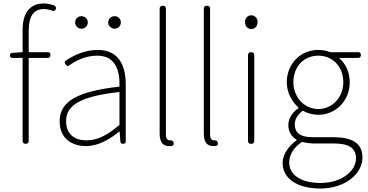

<svg xmlns="http://www.w3.org/2000/svg" viewBox="-20 -827 2116 1104"><path d="M110 -247V-17C110 -6 117 0 128 0C139 0 145 -6 145 -17V-494H207H254C265 -494 270 -500 270 -511C270 -522 265 -527 254 -527H145V-650C145 -729 171 -775 231 -775C246 -775 262 -772 278 -766C289 -762 297 -764 301 -775C304 -785 300 -792 291 -796C271 -803 250 -807 232 -807C156 -807 110 -758 110 -655V-527L50 -523C41 -522 37 -517 37 -508C37 -499 42 -494 51 -494H110Z M703 -255V-341C703 -448 665 -540 541 -540C462 -540 394 -503 358 -478C349 -472 351 -467 357 -458C363 -448 368 -444 378 -451C414 -477 471 -507 539 -507C648 -507 670 -414 667 -329C430 -302 323 -247 323 -130C323 -30 393 13 475 13C545 13 611 -26 665 -70H668L672 -14C673 -4 678 0 688 0C698 0 703 -5 703 -15V-170ZM667 -250V-203V-109C598 -50 541 -20 478 -20C414 -20 360 -50 360 -131C360 -220 438 -273 667 -298ZM474 -724C468 -730 459 -734 448 -734C428 -734 412 -718 412 -698C412 -678 428 -662 448 -662C459 -662 468 -666 474 -673C481 -679 485 -688 485 -698C485 -708 481 -717 474 -724ZM613 -673C620 -666 629 -662 639 -662C659 -662 675 -678 675 -698C675 -718 659 -734 639 -734C629 -734 620 -730 613 -724C606 -717 602 -708 602 -698C602 -688 606 -679 613 -673Z M898 -426V-59C898 -8 918 13 952 13C959 13 964 13 968 12C978 10 980 3 978 -7C976 -17 968 -21 958 -20C957 -20 957 -20 956 -20C942 -20 934 -31 934 -53V-423V-776C934 -788 928 -794 916 -794C904 -794 898 -788 898 -776Z M1152 -426V-59C1152 -8 1172 13 1206 13C1213 13 1218 13 1222 12C1232 10 1234 3 1232 -7C1230 -17 1222 -21 1212 -20C1211 -20 1211 -20 1210 -20C1196 -20 1188 -31 1188 -53V-423V-776C1188 -788 1182 -794 1170 -794C1158 -794 1152 -788 1152 -776Z M1406 -263V-18C1406 -6 1412 0 1424 0C1436 0 1442 -6 1442 -18V-263V-509C1442 -521 1436 -527 1424 -527C1412 -527 1406 -521 1406 -509ZM1399 -671C1406 -664 1415 -660 1425 -660C1435 -660 1444 -664 1451 -671C1457 -678 1461 -688 1461 -701C1461 -723 1445 -739 1425 -739C1404 -739 1389 -723 1389 -701C1389 -688 1393 -678 1399 -671Z M1992 -494H2039C2050 -494 2055 -500 2055 -511C2055 -522 2050 -527 2039 -527H1967H1879C1864 -533 1840 -540 1810 -540C1709 -540 1629 -461 1629 -354C1629 -290 1663 -238 1696 -209V-205C1673 -189 1638 -156 1638 -108C1638 -68 1658 -40 1685 -24V-20C1636 15 1605 64 1605 110C1605 198 1687 257 1821 257C1969 257 2064 169 2064 80C2064 -1 2011 -38 1895 -38H1778C1697 -38 1675 -71 1675 -111C1675 -147 1697 -172 1721 -191C1745 -176 1780 -167 1810 -167C1912 -167 1991 -249 1991 -354C1991 -414 1966 -463 1929 -494ZM1710 -243C1684 -270 1667 -309 1667 -354C1667 -449 1732 -507 1810 -507C1889 -507 1954 -448 1954 -354C1954 -309 1937 -270 1911 -243C1885 -216 1849 -200 1810 -200C1772 -200 1736 -216 1710 -243ZM1870 -2H1900C1983 -2 2027 22 2027 84C2027 153 1949 225 1823 225C1708 225 1643 177 1643 107C1643 68 1664 24 1716 -11C1745 -4 1773 -2 1780 -2H1840Z"/></svg>

Font: GenSenRounded2 TW EL
Style: Regular
Weight: 250
Version: Version 2.100;PS 2.1;hotconv 16.6.51;makeotf.lib2.5.65220 DE